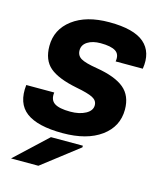

<svg xmlns="http://www.w3.org/2000/svg" viewBox="-110 -623 755 895"><g transform="rotate(15 267.5 -176.0)"><path d="M307 -542Q426 -542 476 -498.5Q526 -455 513 -373H382Q388 -408 365.5 -422.5Q343 -437 293 -437Q254 -437 230 -421.5Q206 -406 206 -380Q206 -354 227.5 -341.5Q249 -329 305 -320Q396 -305 439 -269.5Q482 -234 482 -167Q482 -85 414 -35.5Q346 14 229 14Q108 14 53 -27.5Q-2 -69 8 -159H143Q138 -123 161 -107.5Q184 -92 238 -92Q282 -92 311.5 -108Q341 -124 341 -150Q341 -173 318 -185Q295 -197 237 -208Q146 -226 105.5 -260.5Q65 -295 65 -363Q65 -443 130.5 -492.5Q196 -542 307 -542ZM28 190 182 46H336V54L160 190Z"/></g></svg>

Font: Nacelle Bold
Style: Italic
Weight: 700
Italic angle: -12°
Designer: Sora Sagano
Foundry: Sora Sagano
Version: Version 1.000;FEAKit 1.0